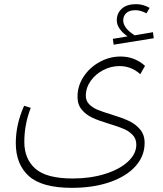

<svg xmlns="http://www.w3.org/2000/svg" viewBox="-20 -810 784 924"><path d="M720 -626 527 -595 523 -623 594 -635Q569 -652 555.5 -672Q542 -692 542 -712Q542 -746 566 -768Q590 -790 635 -790Q669 -790 700 -772L685 -746Q655 -761 633 -761Q602 -761 587.5 -747Q573 -733 573 -712Q573 -675 628 -640L716 -655ZM516 -259Q568 -243 599.5 -228.5Q631 -214 653.5 -188Q676 -162 676 -122Q676 -59 632 -10Q588 39 508.5 66.5Q429 94 326 94Q182 94 119 37.5Q56 -19 56 -122Q56 -211 96 -301L128 -291Q97 -211 97 -127Q97 -45 150.5 2Q204 49 330 49Q414 49 484 27.5Q554 6 595 -31.5Q636 -69 636 -114Q636 -142 618.5 -160.5Q601 -179 575 -190Q549 -201 506 -214Q456 -229 425.5 -243Q395 -257 374 -281.5Q353 -306 353 -345Q353 -396 382 -440.5Q411 -485 459 -511.5Q507 -538 560 -538Q628 -538 678 -493L655 -453Q612 -492 555 -492Q514 -492 476.5 -472.5Q439 -453 416 -420Q393 -387 393 -349Q393 -325 409 -308.5Q425 -292 449 -282Q473 -272 516 -259Z"/></svg>

Font: FiraGO ExtraLight
Style: Regular
Weight: 200
Designer: bBox Type
Foundry: bBox Type GmbH
Version: Version 1.001